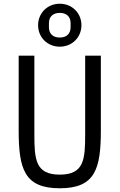

<svg xmlns="http://www.w3.org/2000/svg" viewBox="-20 -996 640 1028"><path d="M80 -698V-299C80 -92 110 12 300 12C490 12 520 -92 520 -299V-698H436V-279C436 -144 431 -61 300 -61C169 -61 164 -144 164 -279V-698ZM300 -746C365 -746 416 -795 416 -861C416 -927 365 -976 300 -976C235 -976 184 -927 184 -861C184 -795 235 -746 300 -746ZM300 -795C264 -795 242 -815 242 -850V-872C242 -907 264 -927 300 -927C336 -927 358 -907 358 -872V-850C358 -815 336 -795 300 -795Z"/></svg>

Font: IBM Plex Mono
Style: Regular
Weight: 400
Monospace: yes
Designer: Mike Abbink, Paul van der Laan, Pieter van Rosmalen
Foundry: Bold Monday
Version: Version 2.004